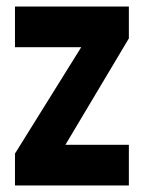

<svg xmlns="http://www.w3.org/2000/svg" viewBox="-20 -570 442 590"><path d="M26 0V-98L262 -477L291 -425H26V-550H376V-452L150 -73L120 -125H376V0Z"/></svg>

Font: Mohave Light
Style: Bold
Weight: 700
Version: Version 2.003